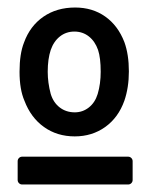

<svg xmlns="http://www.w3.org/2000/svg" viewBox="-20 -728 398 511"><path d="M179 -365Q132 -365 97 -390Q62 -415 45 -460Q32 -490 32 -537Q32 -585 44 -615Q60 -659 95.5 -683.5Q131 -708 180 -708Q226 -708 260 -684Q294 -660 311 -616Q323 -583 323 -538Q323 -495 311 -460Q295 -415 260 -390Q225 -365 179 -365ZM179 -429Q200 -429 216.5 -442Q233 -455 240 -478Q248 -505 248 -537Q248 -574 241 -595Q233 -618 216.5 -631Q200 -644 178 -644Q156 -644 139.5 -631Q123 -618 115 -595Q107 -571 107 -537Q107 -508 115 -478Q122 -455 139 -442Q156 -429 179 -429ZM39 -237Q34 -237 30.5 -240.5Q27 -244 27 -249V-299Q27 -304 30.5 -307.5Q34 -311 39 -311H321Q326 -311 329.5 -307.5Q333 -304 333 -299V-249Q333 -244 329.5 -240.5Q326 -237 321 -237Z"/></svg>

Font: LinhAnh SemBd
Style: Regular
Weight: 600
Monospace: yes
Designer: Jeremy Tribby
Foundry: Tribby Type
Version: Version 1.408